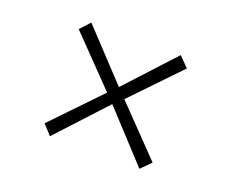

<svg xmlns="http://www.w3.org/2000/svg" viewBox="-80 -633 828 688"><g transform="rotate(20 334.5 -289.0)"><path d="M301.5 -290 128 -469 162.5 -506.5 334.5 -323 503.5 -506.5 540.5 -469 367.5 -289 540.5 -110 503.5 -73 333 -257.5 162.5 -73 128.5 -110Z"/></g></svg>

Font: Merriweather 120pt Medium
Style: Regular
Weight: 500
Version: Version 2.100